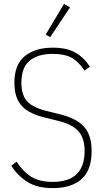

<svg xmlns="http://www.w3.org/2000/svg" viewBox="-20 -955 541 987"><path d="M251 12Q173 12 123 -18.5Q73 -49 38 -103L65 -124Q98 -73 140.5 -46.5Q183 -20 251 -20Q415 -20 415 -179Q415 -245 382.5 -281Q350 -317 278 -334L217 -349Q175 -359 144 -373.5Q113 -388 93 -409.5Q73 -431 63.5 -460.5Q54 -490 54 -530Q54 -623 107.5 -666.5Q161 -710 251 -710Q324 -710 368.5 -684Q413 -658 442 -612L414 -592Q386 -636 350 -657Q314 -678 251 -678Q175 -678 132.5 -643Q90 -608 90 -530Q90 -464 121.5 -432Q153 -400 226 -383L286 -368Q373 -347 412 -303.5Q451 -260 451 -179Q451 -80 399 -34Q347 12 251 12ZM238 -764 215 -777 309 -935 340 -917Z"/></svg>

Font: IBM Plex Sans Cond ExtLt
Style: Regular
Weight: 200
Width: 3
Designer: Mike Abbink, Paul van der Laan, Pieter van Rosmalen
Foundry: Bold Monday
Version: Version 1.3